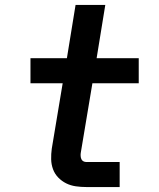

<svg xmlns="http://www.w3.org/2000/svg" viewBox="-20 -755 640 775"><path d="M329 0Q307 0 286 -3Q265 -6 247 -15Q229 -24 215 -38.5Q201 -53 194 -72Q187 -91 186.5 -112Q186 -133 189 -155L233 -419H103V-520H250L285 -735H405L370 -520H540V-419H353L306 -138Q305 -132 305.5 -125Q306 -118 308.5 -112.5Q311 -107 316.5 -104Q322 -101 329 -101H463V0Z"/></svg>

Font: Iosevka SS04 Extended Oblique
Style: Bold
Weight: 700
Width: 7
Italic angle: -9°
Monospace: yes
Designer: Belleve Invis
Foundry: Belleve Invis
Version: Version 19.0.0; ttfautohint (v1.8.4)